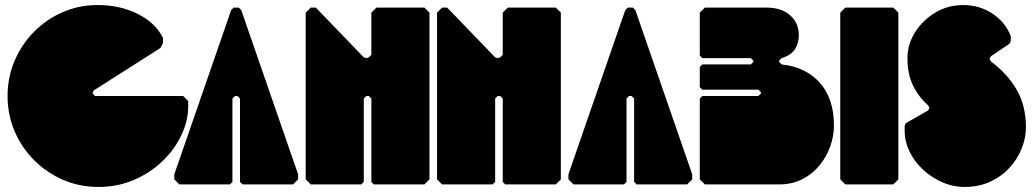

<svg xmlns="http://www.w3.org/2000/svg" viewBox="-20 -730 4091 760"><path d="M370 10Q295 10 230 -18Q165 -46 115.5 -95.5Q66 -145 38 -210Q10 -275 10 -350Q10 -425 38 -490Q66 -555 115 -604.5Q164 -654 228.5 -682Q293 -710 366 -710Q456 -710 526 -674.5Q596 -639 625 -580V-560L615 -540L351 -372L346 -361L356 -350H705L725 -330V-310Q725 -252 698 -195Q671 -138 622.5 -91.5Q574 -45 509.5 -17.5Q445 10 370 10Z M690 0 670 -20V-40L895 -690L905 -700H925L935 -690L1160 -40V-20L1140 0H940L930 -10V-340L920 -350H910L900 -340V-10L890 0Z M1210 0 1190 -20V-680L1210 -700H1230L1420 -503L1430 -500L1440 -503L1450 -513V-680L1470 -700H1660L1680 -680V-20L1660 0H1460L1450 -10V-340L1440 -350H1430L1420 -340V-10L1410 0Z M1730 0 1710 -20V-680L1730 -700H1750L1940 -503L1950 -500L1960 -503L1970 -513V-680L1990 -700H2180L2200 -680V-20L2180 0H1980L1970 -10V-340L1960 -350H1950L1940 -340V-10L1930 0Z M2250 0 2230 -20V-40L2455 -690L2465 -700H2485L2495 -690L2720 -40V-20L2700 0H2500L2490 -10V-340L2480 -350H2470L2460 -340V-10L2450 0Z M2770 0 2750 -20V-340L2760 -350H2982L2992 -360V-365L2982 -375H2760L2750 -385V-465L2760 -475H2952L2962 -485V-490L2952 -500H2760L2750 -510V-680L2770 -700H3014Q3072 -700 3107 -670Q3142 -640 3142 -590Q3142 -561 3127.5 -536.5Q3113 -512 3074 -500L3064 -490V-485L3074 -475Q3169 -465 3225 -402.5Q3281 -340 3281 -233Q3281 -192 3266.5 -151Q3252 -110 3224 -75.5Q3196 -41 3155.5 -20.5Q3115 0 3063 0Z M3326 0 3306 -20V-680L3326 -700H3516L3536 -680V-20L3516 0Z M3799 10Q3752 10 3709 -9Q3666 -28 3632.5 -59.5Q3599 -91 3580 -130.5Q3561 -170 3561 -212V-232L3565 -242L3654 -293L3659 -303L3654 -313Q3617 -345 3594.5 -390.5Q3572 -436 3572 -500Q3572 -554 3602 -602Q3632 -650 3682 -680Q3732 -710 3792 -710Q3857 -710 3908 -676.5Q3959 -643 3981 -587V-567L3976 -557L3902 -507L3897 -497L3902 -487Q3968 -438 4004.5 -374.5Q4041 -311 4041 -226Q4041 -185 4024.5 -143Q4008 -101 3976.5 -66.5Q3945 -32 3900 -11Q3855 10 3799 10Z"/></svg>

Font: GTL001
Style: Regular
Weight: 400
Designer: Eli Heuer
Foundry: GTL Type Label
Version: Version 0.100; ttfautohint (v1.8.4.7-5d5b)